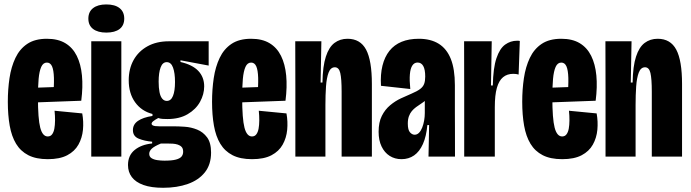

<svg xmlns="http://www.w3.org/2000/svg" viewBox="-20 -717 3163 879"><path d="M198.7 11.7Q145 11.7 109.6 -6.5Q74.2 -24.7 53.6 -58.8Q33 -93 24.4 -141.8Q15.8 -190.5 15.8 -250.8Q15.8 -307.8 23.5 -359.3Q31.2 -410.8 50.6 -451.8Q70 -492.7 104.8 -516.1Q139.7 -539.5 194.7 -539.5Q245.5 -539.5 279.2 -519.2Q312.8 -499 331.5 -461.3Q350.2 -423.7 355.2 -371.4Q360.2 -319.2 352 -255.8L107.3 -246.8V-314.2L238.3 -318.8L222.8 -270Q228 -325.3 226.9 -360.8Q225.8 -396.3 218.2 -413.4Q210.5 -430.5 194.7 -430.5Q177.7 -430.5 168.8 -410.8Q160 -391.2 156.8 -355.6Q153.7 -320 153.7 -271.3Q153.7 -173 164.2 -132.7Q174.7 -92.3 198.5 -92.3Q211.2 -92.3 218.4 -101.9Q225.7 -111.5 228.8 -127.8Q231.8 -144 232 -165.3Q232.2 -186.7 229.8 -210L356.5 -197.8Q363.3 -160.2 359.8 -122.8Q356.2 -85.5 339.1 -54.9Q322 -24.3 287.9 -6.3Q253.8 11.7 198.7 11.7Z M397.8 0V-528H535.5V0ZM466.5 -567.8Q428 -567.8 406.2 -584.3Q384.5 -600.8 384.5 -631.8Q384.5 -663 406.2 -679.8Q428 -696.7 466.5 -696.7Q506.2 -696.7 527.5 -679.8Q548.8 -663 548.8 -631.8Q548.8 -600.7 527.5 -584.2Q506.2 -567.8 466.5 -567.8Z M726.8 142.7Q672.2 142.7 636.7 129.9Q601.2 117.2 583.6 93.9Q566 70.7 566 38.7Q566 -5.5 596.4 -30.3Q626.8 -55.2 676.5 -60.2V-68.3Q641.5 -71.3 615 -82.2Q588.5 -93 588.5 -121.3Q588.5 -147.7 611.7 -163.6Q634.8 -179.5 678 -186.2V-195.2Q627.5 -208.3 598.4 -249Q569.3 -289.7 569.3 -349.5Q569.3 -401.7 591.4 -441.8Q613.5 -481.8 654.9 -504.9Q696.3 -528 753.5 -528H935.3V-416.8L806.3 -441V-433.2Q861.2 -420.7 888 -392.2Q914.8 -363.7 914.8 -321.5Q914.8 -285.3 895.8 -250.8Q876.7 -216.3 839 -194.2Q801.3 -172 746.2 -172Q737.3 -172 725.5 -172.6Q713.7 -173.2 704.5 -176.7Q690.2 -169 682.1 -162.6Q674 -156.2 674 -150.2Q674 -146.2 678.5 -143.4Q683 -140.7 691.2 -139.7Q699.3 -138.7 709.8 -138.7H776.2Q797.5 -138.7 826.3 -136.7Q855.2 -134.7 882.5 -123.7Q909.8 -112.7 928.1 -88.1Q946.3 -63.5 946.3 -18.5Q946.3 36.3 917.8 72.1Q889.2 107.8 839.8 125.2Q790.5 142.7 726.8 142.7ZM732.7 18.5Q766.7 18.5 785.2 13.6Q803.8 8.7 811.2 -0.4Q818.5 -9.5 818.5 -22.2Q818.5 -36.7 811.7 -44.1Q804.8 -51.5 793.9 -55Q783 -58.5 771.4 -59.2Q759.8 -59.8 751 -59.8H716.3Q686 -47.2 674.6 -36.2Q663.2 -25.2 663.2 -12.8Q663.2 0.7 674 7.3Q684.8 14 700.9 16.2Q717 18.5 732.7 18.5ZM743.7 -255Q762.7 -255 771.9 -277.8Q781.2 -300.7 781.2 -341.8Q781.2 -382.5 772.2 -407.5Q763.2 -432.5 743.3 -432.5Q724.3 -432.5 715.3 -408.3Q706.3 -384.2 706.3 -343.2Q706.3 -315.5 710.2 -295.6Q714 -275.7 722.7 -265.3Q731.3 -255 743.7 -255Z M1133.7 11.7Q1080 11.7 1044.6 -6.5Q1009.2 -24.7 988.6 -58.8Q968 -93 959.4 -141.8Q950.8 -190.5 950.8 -250.8Q950.8 -307.8 958.5 -359.3Q966.2 -410.8 985.6 -451.8Q1005 -492.7 1039.8 -516.1Q1074.7 -539.5 1129.7 -539.5Q1180.5 -539.5 1214.2 -519.2Q1247.8 -499 1266.5 -461.3Q1285.2 -423.7 1290.2 -371.4Q1295.2 -319.2 1287 -255.8L1042.3 -246.8V-314.2L1173.3 -318.8L1157.8 -270Q1163 -325.3 1161.9 -360.8Q1160.8 -396.3 1153.2 -413.4Q1145.5 -430.5 1129.7 -430.5Q1112.7 -430.5 1103.8 -410.8Q1095 -391.2 1091.8 -355.6Q1088.7 -320 1088.7 -271.3Q1088.7 -173 1099.2 -132.7Q1109.7 -92.3 1133.5 -92.3Q1146.2 -92.3 1153.4 -101.9Q1160.7 -111.5 1163.8 -127.8Q1166.8 -144 1167 -165.3Q1167.2 -186.7 1164.8 -210L1291.5 -197.8Q1298.3 -160.2 1294.8 -122.8Q1291.2 -85.5 1274.1 -54.9Q1257 -24.3 1222.9 -6.3Q1188.8 11.7 1133.7 11.7Z M1332.2 0V-312.5L1331.7 -528H1451.3L1447.8 -339.3H1456.2Q1457.5 -414.2 1471.8 -457.8Q1486 -501.5 1511.3 -520.5Q1536.7 -539.5 1570.8 -539.5Q1629.5 -539.5 1656 -489.8Q1682.5 -440 1682.5 -332.3V0H1544V-297.5Q1544 -356.5 1537.8 -382.8Q1531.7 -409 1513 -409Q1493.7 -409 1484.4 -384.8Q1475.2 -360.5 1472.5 -321.3Q1469.8 -282.2 1469.8 -236.3V0Z M1818.3 11.7Q1787.5 11.7 1763.8 -3.4Q1740.2 -18.5 1726.8 -46.6Q1713.3 -74.7 1713.3 -113.7Q1713.3 -157.2 1728.1 -186.5Q1742.8 -215.8 1766.2 -235.2Q1789.5 -254.7 1815.7 -266.8Q1841.8 -279 1863.8 -288.2Q1889.8 -299.2 1903.4 -309.5Q1917 -319.8 1921.8 -333.1Q1926.7 -346.3 1926.7 -366.3Q1926.7 -398.5 1917.8 -414.6Q1908.8 -430.7 1891.8 -430.7Q1876.7 -430.7 1867.8 -417.2Q1858.8 -403.8 1856.5 -377Q1854.2 -350.2 1858.3 -309.5L1724.2 -324.2Q1721 -376.2 1731 -416.5Q1741 -456.8 1762.9 -484.3Q1784.8 -511.8 1818.6 -525.7Q1852.3 -539.5 1897.5 -539.5Q1951.7 -539.5 1988.5 -516.7Q2025.3 -493.8 2043.9 -447.2Q2062.5 -400.5 2062.5 -327V-201.8Q2062.7 -168.3 2062.8 -134.7Q2062.8 -101 2062.9 -67.3Q2063 -33.7 2063 0H1941.7Q1942.5 -36.3 1943.2 -72.2Q1943.8 -108.2 1944.5 -144.5H1936.5Q1931.8 -92.7 1916.2 -57.7Q1900.5 -22.7 1875.7 -5.5Q1850.8 11.7 1818.3 11.7ZM1878.2 -100.2Q1889.5 -100.2 1898.2 -109Q1907 -117.8 1912.9 -132.9Q1918.8 -148 1921.8 -165.4Q1924.8 -182.8 1924.8 -199.3V-263L1947.8 -279.5Q1939.8 -267.2 1929.2 -258.2Q1918.5 -249.2 1906.9 -241.8Q1895.3 -234.5 1884.6 -226.4Q1873.8 -218.3 1865.7 -208.8Q1857.5 -199.2 1852.2 -185.1Q1847 -171 1847 -151.3Q1847 -122.2 1856.9 -111.2Q1866.8 -100.2 1878.2 -100.2Z M2105.2 0V-287.5L2104.7 -528H2231.2L2227.8 -325.7H2236.2Q2237.7 -406 2252.8 -450.5Q2267.8 -495 2292.6 -512.8Q2317.3 -530.5 2346.7 -530.5Q2350.3 -530.5 2353.2 -530.5Q2356.2 -530.5 2359.8 -529.5L2354.3 -375.7Q2349.2 -377.3 2342.8 -378.2Q2336.5 -379 2329.7 -379Q2301.8 -379 2283 -363.5Q2264.2 -348 2254.8 -314.8Q2245.3 -281.7 2245.3 -226.5V0Z M2553.7 11.7Q2500 11.7 2464.6 -6.5Q2429.2 -24.7 2408.6 -58.8Q2388 -93 2379.4 -141.8Q2370.8 -190.5 2370.8 -250.8Q2370.8 -307.8 2378.5 -359.3Q2386.2 -410.8 2405.6 -451.8Q2425 -492.7 2459.8 -516.1Q2494.7 -539.5 2549.7 -539.5Q2600.5 -539.5 2634.2 -519.2Q2667.8 -499 2686.5 -461.3Q2705.2 -423.7 2710.2 -371.4Q2715.2 -319.2 2707 -255.8L2462.3 -246.8V-314.2L2593.3 -318.8L2577.8 -270Q2583 -325.3 2581.9 -360.8Q2580.8 -396.3 2573.2 -413.4Q2565.5 -430.5 2549.7 -430.5Q2532.7 -430.5 2523.8 -410.8Q2515 -391.2 2511.8 -355.6Q2508.7 -320 2508.7 -271.3Q2508.7 -173 2519.2 -132.7Q2529.7 -92.3 2553.5 -92.3Q2566.2 -92.3 2573.4 -101.9Q2580.7 -111.5 2583.8 -127.8Q2586.8 -144 2587 -165.3Q2587.2 -186.7 2584.8 -210L2711.5 -197.8Q2718.3 -160.2 2714.8 -122.8Q2711.2 -85.5 2694.1 -54.9Q2677 -24.3 2642.9 -6.3Q2608.8 11.7 2553.7 11.7Z M2752.2 0V-312.5L2751.7 -528H2871.3L2867.8 -339.3H2876.2Q2877.5 -414.2 2891.8 -457.8Q2906 -501.5 2931.3 -520.5Q2956.7 -539.5 2990.8 -539.5Q3049.5 -539.5 3076 -489.8Q3102.5 -440 3102.5 -332.3V0H2964V-297.5Q2964 -356.5 2957.8 -382.8Q2951.7 -409 2933 -409Q2913.7 -409 2904.4 -384.8Q2895.2 -360.5 2892.5 -321.3Q2889.8 -282.2 2889.8 -236.3V0Z"/></svg>

Font: Bricolage Grotesque 96pt ExtraBold Condensed
Style: Regular
Weight: 800
Width: 3
Version: Version 1.001;gftools[0.9.33.dev8+g029e19f]